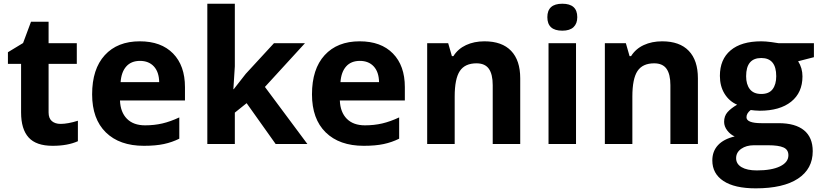

<svg xmlns="http://www.w3.org/2000/svg" viewBox="-20 -780 4440 1040"><path d="M308.1 -108.9Q347.2 -108.9 401.9 -126V-15.1Q346.2 9.8 265.1 9.8Q175.8 9.8 135 -35.4Q94.2 -80.6 94.2 -170.9V-434.1H22.9V-497.1L105 -546.9L147.9 -662.1H243.2V-545.9H396V-434.1H243.2V-170.9Q243.2 -139.2 261 -124Q278.8 -108.9 308.1 -108.9Z M738.3 -450.2Q690.9 -450.2 664.1 -420.2Q637.2 -390.1 633.3 -335H842.3Q841.3 -390.1 813.5 -420.2Q785.6 -450.2 738.3 -450.2ZM759.3 9.8Q627.4 9.8 553.2 -63Q479 -135.7 479 -269Q479 -406.2 547.6 -481.2Q616.2 -556.2 737.3 -556.2Q853 -556.2 917.5 -490.2Q981.9 -424.3 981.9 -308.1V-235.8H629.9Q632.3 -172.4 667.5 -136.7Q702.6 -101.1 766.1 -101.1Q815.4 -101.1 859.4 -111.3Q903.3 -121.6 951.2 -144V-28.8Q912.1 -9.3 867.7 0.2Q823.2 9.8 759.3 9.8Z M1246.1 -296.9 1311 -379.9 1463.9 -545.9H1631.8L1415 -309.1L1645 0H1473.1L1315.9 -221.2L1252 -169.9V0H1103V-759.8H1252V-420.9L1244.1 -296.9Z M1929.2 -450.2Q1881.8 -450.2 1855 -420.2Q1828.1 -390.1 1824.2 -335H2033.2Q2032.2 -390.1 2004.4 -420.2Q1976.6 -450.2 1929.2 -450.2ZM1950.2 9.8Q1818.4 9.8 1744.1 -63Q1669.9 -135.7 1669.9 -269Q1669.9 -406.2 1738.5 -481.2Q1807.1 -556.2 1928.2 -556.2Q2043.9 -556.2 2108.4 -490.2Q2172.9 -424.3 2172.9 -308.1V-235.8H1820.8Q1823.2 -172.4 1858.4 -136.7Q1893.6 -101.1 1957 -101.1Q2006.3 -101.1 2050.3 -111.3Q2094.2 -121.6 2142.1 -144V-28.8Q2103 -9.3 2058.6 0.2Q2014.2 9.8 1950.2 9.8Z M2797.9 0H2648.9V-318.8Q2648.9 -377.9 2627.9 -407.5Q2606.9 -437 2561 -437Q2498.5 -437 2470.7 -395.3Q2442.9 -353.5 2442.9 -256.8V0H2293.9V-545.9H2407.7L2427.7 -476.1H2436Q2460.9 -515.6 2504.6 -535.9Q2548.3 -556.2 2604 -556.2Q2699.2 -556.2 2748.5 -504.6Q2797.9 -453.1 2797.9 -356Z M2944.8 -687Q2944.8 -759.8 3025.9 -759.8Q3106.9 -759.8 3106.9 -687Q3106.9 -652.3 3086.7 -633.1Q3066.4 -613.8 3025.9 -613.8Q2944.8 -613.8 2944.8 -687ZM3100.1 0H2951.2V-545.9H3100.1Z M3760.3 0H3611.3V-318.8Q3611.3 -377.9 3590.3 -407.5Q3569.3 -437 3523.4 -437Q3460.9 -437 3433.1 -395.3Q3405.3 -353.5 3405.3 -256.8V0H3256.3V-545.9H3370.1L3390.1 -476.1H3398.4Q3423.3 -515.6 3467 -535.9Q3510.7 -556.2 3566.4 -556.2Q3661.6 -556.2 3710.9 -504.6Q3760.3 -453.1 3760.3 -356Z M4388.7 -545.9V-470.2L4303.2 -448.2Q4326.7 -411.6 4326.7 -366.2Q4326.7 -278.3 4265.4 -229.2Q4204.1 -180.2 4095.2 -180.2L4068.4 -181.6L4046.4 -184.1Q4023.4 -166.5 4023.4 -145Q4023.4 -112.8 4105.5 -112.8H4198.2Q4288.1 -112.8 4335.2 -74.2Q4382.3 -35.6 4382.3 39.1Q4382.3 134.8 4302.5 187.5Q4222.7 240.2 4073.2 240.2Q3959 240.2 3898.7 200.4Q3838.4 160.6 3838.4 88.9Q3838.4 39.6 3869.1 6.3Q3899.9 -26.9 3959.5 -41Q3936.5 -50.8 3919.4 -73Q3902.3 -95.2 3902.3 -120.1Q3902.3 -151.4 3920.4 -172.1Q3938.5 -192.9 3972.7 -212.9Q3929.7 -231.4 3904.5 -272.5Q3879.4 -313.5 3879.4 -369.1Q3879.4 -458.5 3937.5 -507.3Q3995.6 -556.2 4103.5 -556.2Q4126.5 -556.2 4158 -552Q4189.5 -547.9 4198.2 -545.9ZM3967.3 77.1Q3967.3 107.9 3996.8 125.5Q4026.4 143.1 4079.6 143.1Q4159.7 143.1 4205.1 121.1Q4250.5 99.1 4250.5 61Q4250.5 30.3 4223.6 18.6Q4196.8 6.8 4140.6 6.8H4063.5Q4022.5 6.8 3994.9 26.1Q3967.3 45.4 3967.3 77.1ZM4021.5 -367.2Q4021.5 -322.8 4041.7 -296.9Q4062 -271 4103.5 -271Q4145.5 -271 4165 -296.9Q4184.6 -322.8 4184.6 -367.2Q4184.6 -465.8 4103.5 -465.8Q4021.5 -465.8 4021.5 -367.2Z"/></svg>

Font: Samim FD
Style: Bold-FD
Weight: 700
Foundry: DejaVu fonts team - Redesigned by Saber Rastikerdar
Version: Version 4.0.1